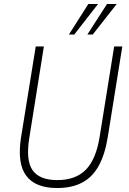

<svg xmlns="http://www.w3.org/2000/svg" viewBox="-20 -939 648 967"><path d="M268 8Q213 8 174 -7.5Q135 -23 112 -54Q89 -85 82.5 -132Q76 -179 85 -241L160 -705H201L128 -247Q109 -133 143.5 -82.5Q178 -32 269 -32Q361 -32 412.5 -84.5Q464 -137 482 -251L555 -705H596L523 -250Q509 -162 477.5 -104.5Q446 -47 394 -19.5Q342 8 268 8ZM327 -765 425 -919H474L354 -765ZM420 -765 519 -919H568L447 -765Z"/></svg>

Font: Nunito Sans 10pt Condensed ExtraLight
Style: Italic
Weight: 250
Width: 3
Italic angle: -9°
Designer: Vernon Adams
Foundry: Vernon Adams
Version: Version 3.101;gftools[0.9.27]